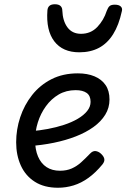

<svg xmlns="http://www.w3.org/2000/svg" viewBox="-20 -864 594 903"><path d="M253 19Q188 19 144 -9Q100 -37 78 -85.5Q56 -134 56 -195Q56 -255 75 -312.5Q94 -370 131 -417Q168 -464 222 -491.5Q276 -519 346 -519Q391 -519 424.5 -505Q458 -491 476.5 -464Q495 -437 495 -396Q495 -357 475 -324.5Q455 -292 419.5 -266.5Q384 -241 336.5 -222.5Q289 -204 233 -192.5Q177 -181 117 -177L125 -247Q165 -250 205 -257.5Q245 -265 281.5 -277Q318 -289 346 -305.5Q374 -322 390 -342Q406 -362 406 -385Q406 -414 387.5 -427Q369 -440 336 -440Q291 -440 256 -419.5Q221 -399 196 -364.5Q171 -330 158 -288.5Q145 -247 145 -205Q145 -160 159 -127.5Q173 -95 199 -78Q225 -61 262 -61Q293 -61 317 -71.5Q341 -82 361.5 -100.5Q382 -119 403 -141Q416 -155 429.5 -153.5Q443 -152 455 -141Q468 -129 470.5 -117Q473 -105 462 -91Q430 -52 396 -27.5Q362 -3 326 8Q290 19 253 19ZM353 -618Q275 -618 235.5 -669.5Q196 -721 203 -815Q204 -829 212.5 -836.5Q221 -844 238 -844Q256 -844 264.5 -836Q273 -828 273 -815Q275 -765 297.5 -735Q320 -705 361 -705Q407 -705 437.5 -737Q468 -769 482 -813Q488 -829 495.5 -835.5Q503 -842 520 -842Q539 -842 548 -833.5Q557 -825 553 -811Q539 -746 512 -703Q485 -660 445.5 -639Q406 -618 353 -618Z"/></svg>

Font: Playwrite ZA
Style: Regular
Weight: 400
Designer: Veronika Burian, José Scaglione
Foundry: TypeTogether
Version: Version 1.002